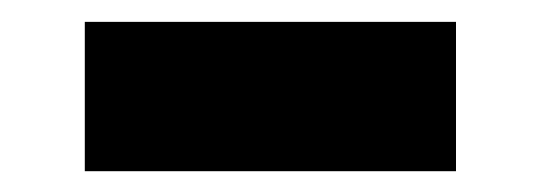

<svg xmlns="http://www.w3.org/2000/svg" viewBox="-20 -348 507 180"><path d="M59.5 -327.5V-187.5H407.5V-327.5Z"/></svg>

Font: MCL Standard Bold
Style: Regular
Weight: 700
Designer: Květoslav Bartoš
Foundry: Florian Karsten
Version: Version 1.001;Glyphs 3.2.3 (3260)